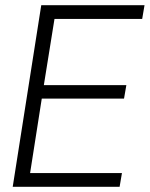

<svg xmlns="http://www.w3.org/2000/svg" viewBox="-20 -720 577 740"><path d="M29 0 139 -700H537L528 -647H190L149 -392H467L458 -340H141L96 -53H450L441 0Z"/></svg>

Font: Georama Light
Style: Italic
Weight: 300
Italic angle: -9°
Designer: Jean-Baptiste Levee
Foundry: Production Type
Version: Version 1.001